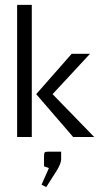

<svg xmlns="http://www.w3.org/2000/svg" viewBox="-20 -560 420 785"><path d="M169 205 150 195 180 127 160 120V80Q160 66 163 63Q166 60 180 60H230V91Q230 109 211 139ZM365 0H279L128 -175L273 -340H348L195 -175ZM50 0V-540H110V0Z"/></svg>

Font: Glametrix
Style: Regular
Weight: 500
Designer: gluk
Foundry: gluk
Version: Version 0.40